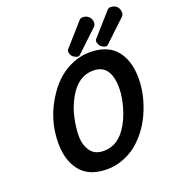

<svg xmlns="http://www.w3.org/2000/svg" viewBox="-167 -1080 1114 1224"><g transform="rotate(-20 390.0 -468.0)"><path d="M566.4 -282.7Q598.1 -371.6 598.1 -447.8Q598.1 -607.9 478.5 -607.9Q377.4 -607.9 314 -495.6Q279.8 -435.1 265.4 -367.9Q251 -300.8 251 -244.4Q251 -188 279.5 -145.5Q308.1 -103 371.1 -103Q472.7 -103 535.2 -214.8Q554.2 -248.5 566.4 -282.7ZM112.8 -248.5Q112.8 -414.6 210 -556.6Q280.8 -661.1 383.3 -702.1Q439.9 -725.1 496.8 -725.1Q553.7 -725.1 594 -710.7Q634.3 -696.3 660.4 -671.9Q686.5 -647.5 704.1 -613.3Q735.8 -550.8 735.8 -462.9Q735.8 -359.4 692.4 -252.9Q648.4 -143.1 564.5 -68.4Q522.9 -31.2 466.3 -8.5Q409.7 14.2 352.5 14.2Q295.4 14.2 255.1 -0.2Q214.8 -14.6 188.7 -39.3Q162.6 -64 145 -98.1Q112.8 -160.6 112.8 -248.5ZM623 -729Q618.7 -724.6 610.8 -724.6Q596.7 -724.6 576.7 -740.2Q570.8 -744.6 565.4 -758.8Q557.1 -780.3 565.4 -788.6L700.2 -940.9Q709 -950.2 720.7 -950.2Q748 -950.2 763.7 -934.6Q771.5 -928.7 775.9 -915.3Q780.3 -901.9 780.3 -896.7Q780.3 -891.6 778.6 -883.1Q776.9 -874.5 771 -868.7ZM433.1 -729Q428.7 -724.6 420.9 -724.6Q406.7 -724.6 386.7 -740.2Q380.4 -745.1 376 -756.3Q371.6 -767.6 371.6 -773.4Q371.6 -784.7 375.5 -788.6L510.3 -940.9Q519 -950.2 530.8 -950.2Q558.1 -950.2 573.7 -934.6Q582 -928.2 586.4 -915.5Q590.8 -902.8 590.8 -896.5Q590.8 -878.4 581.1 -868.7Z"/></g></svg>

Font: Tuffy
Style: BoldItalic
Weight: 700
Italic angle: -12°
Designer: Thatcher Ulrich, Karoly Barta, Michael Everson
Version: Version 001.271